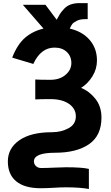

<svg xmlns="http://www.w3.org/2000/svg" viewBox="-20 -994 724 1252"><path d="M31.2 58.6Q31.2 -27.3 106.4 -79.6Q181.6 -131.8 318.4 -131.8Q378.9 -131.8 426.8 -157.7Q474.6 -183.6 474.6 -235.4Q474.6 -285.2 430.2 -316.4Q385.7 -347.7 308.6 -347.7Q239.3 -347.7 210 -345.7V-475.6Q237.3 -473.6 308.6 -473.6Q369.1 -473.6 407.2 -505.9Q445.3 -538.1 445.3 -583Q445.3 -627 415.5 -655.3Q385.7 -683.6 335.9 -683.6Q246.1 -683.6 197.3 -577.1L59.6 -618.2Q92.8 -704.1 143.1 -747.6Q193.4 -791 263.7 -807.6L128.9 -962.9H276.4L349.6 -865.2Q362.3 -889.6 371.1 -903.3Q379.9 -917 397.5 -936Q415 -955.1 439.9 -964.4Q464.8 -973.6 497.1 -973.6H551.8V-869.1H534.2Q501 -869.1 479 -857.4Q457 -845.7 450.7 -836.4Q444.3 -827.1 434.6 -807.6Q516.6 -789.1 564.5 -733.9Q612.3 -678.7 612.3 -599.6Q612.3 -543.9 582.5 -496.1Q552.7 -448.2 508.8 -420.9Q562.5 -399.4 602.1 -349.6Q641.6 -299.8 641.6 -227.5Q641.6 -109.4 560.5 -53.7Q479.5 2 339.8 2Q201.2 2 201.2 58.6Q201.2 76.2 214.4 88.9Q227.5 101.6 248 101.6Q284.2 101.6 333.5 99.1Q382.8 96.7 409.2 96.7Q516.6 96.7 559.6 107.4V238.3Q501 227.5 409.2 227.5Q376 227.5 329.1 230.5Q282.2 233.4 245.1 233.4Q140.6 233.4 85.9 188.5Q31.2 143.6 31.2 58.6Z"/></svg>

Font: Gothic A1 Black
Style: Regular
Weight: 900
Version: Version 2.50